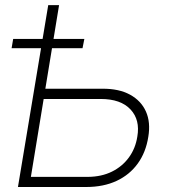

<svg xmlns="http://www.w3.org/2000/svg" viewBox="-20 -748 677 768"><path d="M147.5 -393.1H389.6Q455.6 -393.6 500 -369.4Q544.4 -345.2 563.7 -302Q583 -258.8 573.2 -200.7Q563.5 -138.7 531 -93.8Q498.5 -48.8 446.3 -24.4Q394 0 324.7 0H51.8L172.9 -727.5H216.3L103.5 -40.5H332Q386.2 -41 427.7 -61.5Q469.2 -82 495.6 -118.2Q522 -154.3 529.3 -201.7Q541 -268.6 502 -310.3Q462.9 -352.1 382.8 -352.1H140.6ZM26.4 -555.2 32.7 -592.3H317.4L310.1 -555.2Z"/></svg>

Font: Inter Tight ExtraLight
Style: Italic
Weight: 250
Italic angle: -9.39999°
Designer: Rasmus Andersson
Foundry: rsms
Version: Version 3.004